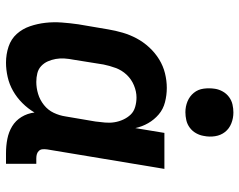

<svg xmlns="http://www.w3.org/2000/svg" viewBox="-99 -691 798 640"><g transform="rotate(90 300.0 -371.0)"><path d="M189 8Q161 8 135.5 -0.5Q110 -9 93 -28Q76 -47 67.5 -72Q59 -97 56 -123.5Q53 -150 55 -177.5Q57 -205 61 -233L78 -333Q82 -357 89 -381Q96 -405 108 -427.5Q120 -450 138 -469.5Q156 -489 178 -502.5Q200 -516 224.5 -522Q249 -528 273 -528Q297 -528 320.5 -522Q344 -516 361.5 -501Q379 -486 390.5 -466Q402 -446 407 -423L423 -520H543L478 -129Q477 -121 477.5 -114Q478 -107 482.5 -102Q487 -97 493.5 -95Q500 -93 508 -93H526V8H491Q466 8 443 3.5Q420 -1 401 -12.5Q382 -24 370 -43.5Q358 -63 355 -87Q342 -65 323.5 -46.5Q305 -28 283 -15.5Q261 -3 236.5 2.5Q212 8 189 8ZM253 -93Q273 -93 293 -99Q313 -105 330 -118.5Q347 -132 356 -151Q365 -170 368 -190L385 -290Q387 -306 388.5 -322Q390 -338 387.5 -353.5Q385 -369 378.5 -383Q372 -397 362 -407.5Q352 -418 336.5 -422.5Q321 -427 305 -427Q285 -427 264.5 -418.5Q244 -410 229 -394Q214 -378 206.5 -357.5Q199 -337 195 -317L179 -217Q176 -202 175 -187Q174 -172 176.5 -158Q179 -144 184.5 -131.5Q190 -119 200 -109.5Q210 -100 224 -96.5Q238 -93 253 -93ZM354 -590Q335 -590 318 -597Q301 -604 289.5 -618Q278 -632 275.5 -651Q273 -670 276 -689Q278 -702 285 -714.5Q292 -727 303.5 -735.5Q315 -744 328.5 -747Q342 -750 355 -750Q374 -750 391.5 -743Q409 -736 420 -722Q431 -708 434 -689Q437 -670 433 -651Q431 -638 424 -625.5Q417 -613 405.5 -604.5Q394 -596 380.5 -593Q367 -590 354 -590Z"/></g></svg>

Font: Iosevka Etoile
Style: Bold Italic
Weight: 700
Italic angle: -9°
Designer: Belleve Invis
Foundry: Belleve Invis
Version: Version 28.1.0; ttfautohint (v1.8.4)